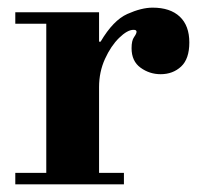

<svg xmlns="http://www.w3.org/2000/svg" viewBox="-20 -482 546 502"><path d="M20 0V-30H101V-420H20V-450H239V-373H243Q276 -429 313 -445.5Q350 -462 379 -462Q425 -462 450 -438.5Q475 -415 475 -371Q475 -328 453.5 -308Q432 -288 400 -288Q371 -288 347.5 -305Q324 -322 324 -356Q324 -376 330.5 -385Q337 -394 337 -399Q337 -401 335.5 -402.5Q334 -404 329 -404Q313 -404 291.5 -383Q270 -362 254.5 -328Q239 -294 239 -254V-30H304V0Z"/></svg>

Font: Libre Bodoni
Style: Regular
Weight: 400
Designer: Pablo Impallari, Rodrigo Fuenzalida
Foundry: Impallari Type
Version: Version 2.005;gftools[0.9.23]